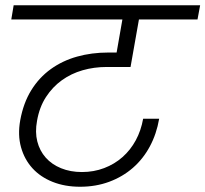

<svg xmlns="http://www.w3.org/2000/svg" viewBox="-20 -760 782 731"><path d="M32 -740H742L732 -686H509L477 -505H386Q338 -505 294.5 -492.5Q251 -480 215.5 -454.5Q180 -429 155 -390.5Q130 -352 121 -300Q113 -257 122 -221.5Q131 -186 154 -160Q177 -134 212.5 -119.5Q248 -105 292 -105Q337 -105 376.5 -120Q416 -135 446.5 -162Q477 -189 497 -226Q517 -263 525 -308H586Q576 -250 550.5 -202.5Q525 -155 486 -121Q447 -87 396 -68Q345 -49 285 -49Q227 -49 180.5 -67.5Q134 -86 103.5 -119.5Q73 -153 60 -199.5Q47 -246 57 -302Q69 -368 99 -416.5Q129 -465 173.5 -497Q218 -529 273.5 -544.5Q329 -560 392 -560H424L446 -686H23Z"/></svg>

Font: SVN-Poppins Light
Style: Italic
Weight: 300
Italic angle: -10°
Designer: Ninad Kale (Devanagari), Jonny Pinhorn (Latin)
Foundry: Indian Type Foundry
Version: Version 3.002 2017; ttfautohint (v1.8.3)